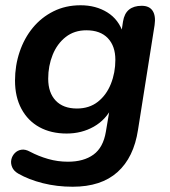

<svg xmlns="http://www.w3.org/2000/svg" viewBox="-20 -519 644 729"><path d="M256 190Q196 190 142.5 176.5Q89 163 49 140Q32 130 26 115.5Q20 101 23 87Q26 73 36 62.5Q46 52 61 49.5Q76 47 94 57Q126 74 162.5 84.5Q199 95 238 95Q298 95 335 68Q372 41 382 -19L398 -114L406 -113Q382 -64 336 -38Q290 -12 233 -12Q174 -12 130 -36Q86 -60 61.5 -105.5Q37 -151 37 -213Q37 -270 54.5 -322Q72 -374 104.5 -413.5Q137 -453 183 -476Q229 -499 286 -499Q344 -499 387.5 -472Q431 -445 448 -392L436 -364L447 -437Q452 -468 470 -482.5Q488 -497 518 -497Q547 -497 559.5 -478Q572 -459 567 -424L504 -26Q488 79 426 134.5Q364 190 256 190ZM272 -107Q319 -107 351.5 -132.5Q384 -158 401 -200.5Q418 -243 418 -292Q418 -344 389.5 -374Q361 -404 308 -404Q262 -404 229.5 -378.5Q197 -353 180 -311Q163 -269 163 -220Q163 -167 191.5 -137Q220 -107 272 -107Z"/></svg>

Font: Nunito ExtraLight
Style: Bold Italic
Weight: 700
Italic angle: -9°
Version: Version 3.602